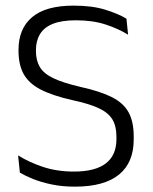

<svg xmlns="http://www.w3.org/2000/svg" viewBox="-20 -670 557 700"><path d="M253 10.5Q207 10.5 168.8 2.5Q130.5 -5.5 101.2 -17.2Q72 -29 52.5 -40.5L46 -103.5Q83.5 -79.5 135.2 -62Q187 -44.5 249.5 -44.5Q327 -44.5 365.8 -74.2Q404.5 -104 404.5 -162.5V-172Q404.5 -210.5 389.5 -235Q374.5 -259.5 339.5 -275.8Q304.5 -292 243.5 -305Q170.5 -321.5 127.5 -344Q84.5 -366.5 66 -400.5Q47.5 -434.5 47.5 -484.5V-488.5Q47.5 -565.5 97.2 -607.5Q147 -649.5 248.5 -649.5Q316.5 -649.5 364.2 -634.5Q412 -619.5 441 -602L447 -543.5Q412.5 -565 365.5 -580.5Q318.5 -596 256.5 -596Q204.5 -596 172.5 -583Q140.5 -570 125.8 -545.5Q111 -521 111 -487V-484.5Q111 -450 125 -426Q139 -402 174.2 -385Q209.5 -368 274 -353Q346 -337 388 -315.8Q430 -294.5 448.8 -260.5Q467.5 -226.5 467.5 -172.5V-161.5Q467.5 -77 413.5 -33.2Q359.5 10.5 253 10.5Z"/></svg>

Font: Anek Odia Light
Style: Regular
Weight: 300
Designer: Yesha Goshar & Mahesh Sahu (Odia), Yesha Goshar (Latin)
Foundry: Ek Type
Version: Version 1.003